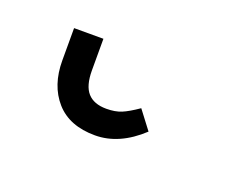

<svg xmlns="http://www.w3.org/2000/svg" viewBox="-39 -16 317 246"><g transform="rotate(20 119.5 107.0)"><path d="M30 91V47H70V90Q70 111 78.5 120.5Q87 130 104 130Q116 130 124.5 126.5Q133 123 146 114L165 139Q135 167 102 167Q67 167 48.5 146Q30 125 30 91Z"/></g></svg>

Font: Fira Sans Extra Condensed ExtraLight
Style: Regular
Weight: 275
Width: 1
Designer: Carrois Corporate & Edenspiekermann AG
Foundry: Carrois Corporate GbR & Edenspiekermann AG
Version: Version 4.203